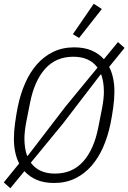

<svg xmlns="http://www.w3.org/2000/svg" viewBox="-22 -962 683 1022"><path d="M126 -133 326 -394 497 -602Q477 -630 445 -645Q413 -660 368 -660Q276 -660 218.5 -596Q161 -532 138 -415L118 -314Q113 -288 110.5 -265Q108 -242 108 -225Q108 -173 122 -133ZM271 -38Q363 -38 420.5 -102Q478 -166 501 -283L521 -384Q526 -410 528.5 -433Q531 -456 531 -473Q531 -525 517 -565H513L313 -304L142 -96Q162 -68 194 -53Q226 -38 271 -38ZM266 12Q213 12 174 -4.5Q135 -21 108 -51L33 40L-2 9L80 -92Q66 -119 59 -152Q52 -185 52 -223Q52 -263 58.5 -309.5Q65 -356 73 -395Q87 -463 112.5 -520.5Q138 -578 175 -620Q212 -662 261.5 -686Q311 -710 373 -710Q426 -710 465 -693.5Q504 -677 531 -647L606 -738L641 -707L559 -606Q573 -579 580 -546Q587 -513 587 -475Q587 -435 580.5 -388.5Q574 -342 566 -303Q552 -235 526.5 -177.5Q501 -120 464 -78Q427 -36 377.5 -12Q328 12 266 12ZM399 -760 366 -780 477 -942 520 -914Z"/></svg>

Font: IBM Plex Sans Cond Light
Style: Italic
Weight: 300
Width: 3
Italic angle: -11°
Designer: Mike Abbink, Paul van der Laan, Pieter van Rosmalen
Foundry: Bold Monday
Version: Version 1.3